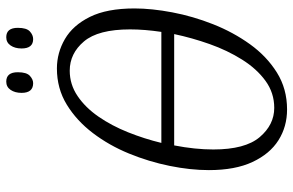

<svg xmlns="http://www.w3.org/2000/svg" viewBox="-182 -745 938 614"><g transform="rotate(-90 287.0 -438.0)"><path d="M244 11Q189 11 145.5 -16.5Q102 -44 76 -99.5Q50 -155 50 -239Q50 -298 63.5 -364.5Q77 -431 103 -494.5Q129 -558 168.5 -610Q208 -662 259.5 -693.5Q311 -725 375 -725Q425 -725 469 -699.5Q513 -674 540 -619.5Q567 -565 567 -477Q567 -422 554.5 -356Q542 -290 516.5 -225.5Q491 -161 452.5 -107.5Q414 -54 362 -21.5Q310 11 244 11ZM368 -684Q324 -684 287 -659Q250 -634 221 -592Q192 -550 171 -497.5Q150 -445 137 -391H492Q500 -445 500 -491Q500 -593 461.5 -638.5Q423 -684 368 -684ZM249 -30Q297 -30 335.5 -58Q374 -86 403.5 -133Q433 -180 453 -236.5Q473 -293 485 -350H129Q116 -283 116 -225Q116 -123 155.5 -76.5Q195 -30 249 -30ZM469 -801Q439 -801 439 -838Q439 -859 448.5 -873Q458 -887 475 -887Q505 -887 505 -850Q505 -822 493.5 -811.5Q482 -801 469 -801ZM328 -801Q297 -801 297 -838Q297 -859 306.5 -873Q316 -887 333 -887Q363 -887 363 -850Q363 -822 351.5 -811.5Q340 -801 328 -801Z"/></g></svg>

Font: Noto Serif ExtraCondensed Light
Style: Italic
Weight: 300
Width: 2
Italic angle: -12°
Designer: Monotype Design Team
Foundry: Monotype Imaging Inc.
Version: Version 2.014; ttfautohint (v1.8.4.7-5d5b)